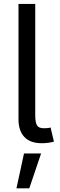

<svg xmlns="http://www.w3.org/2000/svg" viewBox="-20 -748 315 1008"><path d="M199.7 3.9Q138.2 3.9 107.7 -29.1Q77.1 -62 77.1 -121.1V-727.5H165V-143.1Q165 -105.5 174.1 -90.1Q183.1 -74.7 210.4 -74.7Q224.6 -74.7 231.9 -75.7Q239.3 -76.7 245.6 -78.6L263.2 -4.4Q251.5 -1 234.4 1.5Q217.3 3.9 199.7 3.9ZM66.4 240.7 106 57.6H195.8L133.8 240.7Z"/></svg>

Font: Adwaita Sans
Style: Regular
Weight: 400
Designer: Rasmus Andersson
Foundry: rsms
Version: Version 4.001;git-9221beed3